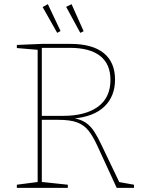

<svg xmlns="http://www.w3.org/2000/svg" viewBox="-20 -903 688 923"><path d="M61 0V-15L168 -29L161 -21V-671L168 -663L61 -672V-687L182 -692H318Q424 -692 478.5 -648Q533 -604 533 -520Q533 -440 481.5 -390.5Q430 -341 330 -333L328 -336Q367 -330 391 -314Q415 -298 432 -272Q449 -246 467 -208L556 -22L546 -29L624 -15V0H541L448 -202Q427 -248 405.5 -275Q384 -302 351 -314.5Q318 -327 260 -327H174L181 -334V-21L174 -29L306 -15V0ZM181 -339 174 -346H282Q391 -346 451 -390Q511 -434 511 -519Q511 -595 461.5 -634Q412 -673 316 -673H174L181 -680ZM255 -745 271 -754 210 -883 185 -869ZM366 -745 382 -753 324 -883 298 -870Z"/></svg>

Font: Bitter Thin
Style: Regular
Weight: 100
Designer: Sol Matas, and Bitter project Authors
Foundry: Sol Matas
Version: Version 2.002